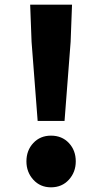

<svg xmlns="http://www.w3.org/2000/svg" viewBox="-20 -787 437 821"><path d="M141 -270 115 -608 109 -767H288L282 -608L256 -270ZM198 14Q152 14 122.5 -18.5Q93 -51 93 -97Q93 -144 122.5 -175.5Q152 -207 198 -207Q245 -207 274.5 -175.5Q304 -144 304 -97Q304 -51 274.5 -18.5Q245 14 198 14Z"/></svg>

Font: Noto Sans KR Thin Black
Style: Regular
Weight: 900
Version: Version 2.004-H2;hotconv 1.0.118;makeotfexe 2.5.65603